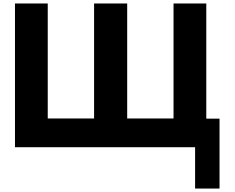

<svg xmlns="http://www.w3.org/2000/svg" viewBox="-20 -845 1346 1102"><path d="M520 -165H254V-825H66V0H1099.8V237.2H1240V-164H1164V-825H976V-165H710V-825H520Z"/></svg>

Font: Sztylet
Style: Bd
Weight: 700
Foundry: Cannot Into Space Fonts, PlusOne Fonts
Version: Version 0.12